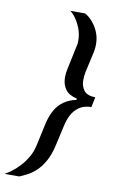

<svg xmlns="http://www.w3.org/2000/svg" viewBox="-169 -795 604 997"><g transform="rotate(10 133.5 -296.5)"><path d="M-71 150Q-54 141 -33.5 125.5Q-13 110 7.5 87.5Q28 65 44 37Q60 9 67 -23L94 -147Q103 -185 119.5 -215Q136 -245 163.5 -265Q191 -285 230 -293L231 -300Q189 -309 170 -335Q151 -361 151 -399Q151 -410 152.5 -422Q154 -434 157 -447L183 -570Q185 -576 185.5 -583Q186 -590 186 -598Q186 -631 175 -660Q164 -689 148.5 -711Q133 -733 118 -743H195Q209 -737 223.5 -723.5Q238 -710 251 -690.5Q264 -671 272 -647Q280 -623 280 -594Q280 -584 279 -574Q278 -564 276 -554L251 -442Q249 -432 248 -421Q247 -410 247 -399Q247 -369 263.5 -346.5Q280 -324 324 -323L313 -270Q272 -269 247 -250.5Q222 -232 209 -205.5Q196 -179 190 -151L165 -40Q154 8 135.5 41.5Q117 75 94.5 96.5Q72 118 49 130Q26 142 7 150Z"/></g></svg>

Font: Saira Thin Medium
Style: Italic
Weight: 500
Italic angle: -12°
Version: Version 1.101